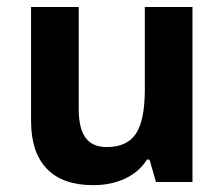

<svg xmlns="http://www.w3.org/2000/svg" viewBox="-20 -529 652 558"><path d="M539.4 0H433.3L414.6 -65.2H407Q384.7 -29.3 343.8 -10.1Q302.8 9.1 250.8 9.1Q161.8 9.1 116 -38.7Q70.3 -86.5 70.3 -176.9V-508.6H208.8V-211.3Q208.8 -156.2 228.5 -128.9Q248.2 -101.6 290.7 -101.6Q348.8 -101.6 374.9 -140.3Q400.9 -179 400.9 -269.5V-508.6H539.4Z"/></svg>

Font: Khula
Style: Bold
Weight: 700
Designer: Erin McLaughlin, Steve Matteson
Version: Version 1.000;PS 1.0;hotconv 1.0.72;makeotf.lib2.5.5900; ttf